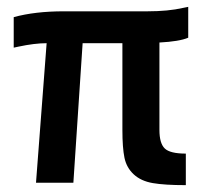

<svg xmlns="http://www.w3.org/2000/svg" viewBox="-20 -533 600 560"><path d="M337 -154V-407H221L194 0H85L116 -407Q81 -407 34 -397L20 -394V-483Q82 -500 166 -500H410Q471 -500 514 -510L529 -513V-423Q503 -412 445 -409V-154Q445 -115 460.5 -100Q476 -85 522 -85V7Q460 7 425.5 1Q391 -5 370 -24.5Q349 -44 343 -73Q337 -102 337 -154Z"/></svg>

Font: TitilliumWebSemiBold
Style: Bold
Weight: 600
Version: Version 1.001;PS 57.000;hotconv 1.0.70;makeotf.lib2.5.55311